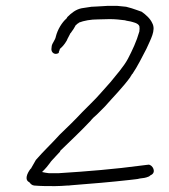

<svg xmlns="http://www.w3.org/2000/svg" viewBox="-20 -656 576 653"><path d="M155 -491C153 -478 166 -467 180 -476V-479C181 -483 183 -486 183 -486V-488L184 -490C191 -496 199 -504 207 -518C210 -526 216 -535 219 -542V-543H220C227 -552 234 -563 238 -571H239C242 -575 246 -577 248 -578V-579C266 -586 289 -590 313 -590C327 -590 340 -591 353 -591C372 -591 389 -589 405 -587C409 -586 411 -585 413 -585L424 -583C430 -581 450 -578 454 -567C455 -561 455 -556 454 -550V-549C444 -514 430 -485 415 -456C400 -428 375 -401 356 -377C333 -352 313 -327 290 -305L260 -275C235 -248 208 -222 183 -198C156 -168 128 -142 102 -112C96 -102 91 -93 86 -84V-83L84 -82C71 -65 64 -45 78 -37H79C84 -31 88 -26 96 -25C119 -23 142 -23 167 -23C181 -23 195 -24 209 -25C213 -25 219 -25 222 -26H223C289 -31 359 -37 421 -44C434 -46 446 -46 456 -49L471 -51C476 -52 480 -53 487 -56L492 -60C514 -69 499 -96 485 -96C484 -96 480 -95 477 -95L461 -93C372 -81 276 -73 180 -67H146C138 -68 131 -69 123 -71C128 -76 135 -83 139 -88L150 -102C152 -105 154 -108 158 -112C167 -121 174 -130 184 -140C184 -141 185 -144 189 -147C222 -179 256 -211 288 -245C294 -253 302 -260 309 -266L337 -294C364 -325 400 -361 424 -395V-396C427 -399 428 -402 429 -404H430C450 -434 461 -458 478 -490C492 -522 511 -553 498 -577C491 -593 476 -606 462 -616L445 -622C434 -626 422 -630 409 -633C400 -634 388 -635 379 -636H345C335 -635 323 -635 311 -634C304 -634 300 -633 291 -633C281 -631 268 -630 258 -628C238 -624 223 -612 209 -598C208 -596 207 -594 206 -593C191 -580 176 -556 170 -532C168 -520 158 -510 156 -500ZM150 -102V-103ZM189 -147V-148ZM309 -266V-267ZM478 -490 479 -491Z"/></svg>

Font: Scribbler
Style: LtIta
Weight: 300
Designer: Mew Too
Foundry: Cannot Into Space Fonts
Version: Version 1.001